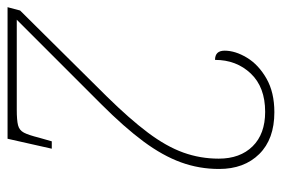

<svg xmlns="http://www.w3.org/2000/svg" viewBox="-144 -622 764 521"><g transform="rotate(90 238.5 -362.0)"><path d="M-2 0 7 -34 240 -269Q301 -331 338.5 -381Q376 -431 392.5 -477Q409 -523 409 -573Q409 -631 375.5 -665Q342 -699 282 -699Q215 -699 178 -660Q141 -621 141 -563Q116 -563 116 -589Q116 -618 135 -649.5Q154 -681 191.5 -702.5Q229 -724 283 -724Q356 -724 396.5 -683Q437 -642 437 -574Q437 -520 419 -470.5Q401 -421 362.5 -369Q324 -317 261 -254L32 -25H276Q305 -25 318.5 -28.5Q332 -32 338.5 -44.5Q345 -57 352 -85L362 -120H382L355 0Z"/></g></svg>

Font: Noto Serif Tamil SemiCondensed Thin
Style: Italic
Weight: 100
Width: 4
Italic angle: -12°
Designer: Indian Type Foundry, Tom Grace, and the Monotype Design Team
Foundry: Monotype Imaging Inc.
Version: Version 2.003; ttfautohint (v1.8.4.7-5d5b)